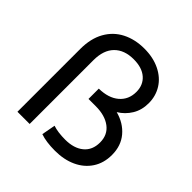

<svg xmlns="http://www.w3.org/2000/svg" viewBox="-196 -905 1068 1068"><g transform="rotate(45 338.0 -371.0)"><path d="M633 -202Q633 -138 602 -91Q571 -44 516.5 -19Q462 6 392 6Q322 6 277 -10L292 -91Q331 -78 388 -78Q457 -78 497 -111Q537 -144 537 -204Q537 -264 493.5 -297Q450 -330 377 -330H320V-411Q395 -412 438 -448.5Q481 -485 481 -546Q481 -600 444.5 -632Q408 -664 342 -664Q269 -664 228 -622.5Q187 -581 187 -502V0H91V-494Q91 -576 123 -633Q155 -690 212 -719Q269 -748 342 -748Q412 -748 465 -722Q518 -696 546 -651Q574 -606 574 -550Q574 -496 549 -455Q524 -414 483 -389Q551 -371 592 -322.5Q633 -274 633 -202Z"/></g></svg>

Font: CMG Sans Medium
Style: Regular
Weight: 500
Designer: Julieta Ulanovsky
Foundry: Julieta Ulanovsky
Version: Version 7.200